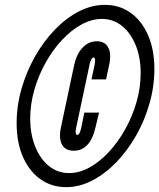

<svg xmlns="http://www.w3.org/2000/svg" viewBox="-20 -763 656 791"><path d="M252.5 8Q307 8 359.8 -19.2Q412.5 -46.5 458.8 -94.2Q505 -142 540.5 -204.2Q576 -266.5 596 -336.8Q616 -407 616 -479Q616 -558.5 590 -618Q564 -677.5 518.2 -710.2Q472.5 -743 412 -743Q357.5 -743 304.8 -715.8Q252 -688.5 205.8 -640.5Q159.5 -592.5 124.2 -530.2Q89 -468 68.8 -397.8Q48.5 -327.5 48.5 -255.5Q48.5 -176 74.5 -116.8Q100.5 -57.5 146.5 -24.8Q192.5 8 252.5 8ZM265 -50Q217 -50 181 -79.5Q145 -109 124.8 -159.8Q104.5 -210.5 104.5 -274.5Q104.5 -334 121.5 -393Q138.5 -452 167.8 -504.5Q197 -557 235 -597.8Q273 -638.5 315.2 -661.8Q357.5 -685 399.5 -685Q447 -685 483 -655.8Q519 -626.5 539.2 -576.2Q559.5 -526 559.5 -462Q559.5 -402 542.5 -342.8Q525.5 -283.5 496 -230.8Q466.5 -178 428.8 -137.2Q391 -96.5 349 -73.2Q307 -50 265 -50ZM283.5 -142Q351.5 -142 373.5 -238.5L388 -299H327.5L315 -238Q308.5 -207 298 -207Q293 -207 292 -215.8Q291 -224.5 294 -238L349 -497Q355.5 -526 365.5 -526Q370.5 -526 371.5 -518Q372.5 -510 370 -497L357 -436H417L430 -497Q439.5 -542 425.8 -567.5Q412 -593 379 -593Q345.5 -593 320.8 -567.2Q296 -541.5 286 -497L231 -238Q221.5 -192.5 235.5 -167.2Q249.5 -142 283.5 -142Z"/></svg>

Font: League Gothic SemiCondensed Italic
Style: Regular
Weight: 400
Width: 4
Designer: The League of Moveable Type
Version: Version 1.600; ttfautohint (v1.8.3)